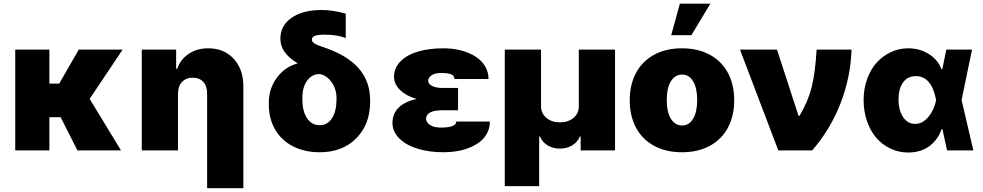

<svg xmlns="http://www.w3.org/2000/svg" viewBox="-20 -814 5320 1039"><path d="M247.2 -545.5V-361.5H300.4L406.2 -545.5H643.5L465.2 -278.8L634.9 0H399.1L308.2 -179.7H247.2V0H62.5V-545.5Z M943.2 -306.8V0H747.2V-545.5H933.2V-441.8H938.9Q957 -493.6 1001.8 -523.1Q1046.5 -552.6 1106.5 -552.6Q1192.8 -552.6 1244.9 -495.6Q1296.9 -438.6 1296.9 -348V204.5H1100.9V-306.8Q1100.9 -347.7 1080.3 -370.6Q1059.7 -393.5 1022.7 -393.5Q986.2 -393.5 964.7 -370.2Q943.2 -346.9 943.2 -306.8Z M1497.2 -603.7Q1496.8 -675.1 1557.5 -717.5Q1618.3 -759.9 1720.2 -759.9Q1782 -759.9 1850.9 -740.1V-608Q1806.1 -626.4 1738.6 -626.4Q1700.6 -626.4 1684.1 -620Q1667.6 -613.6 1667.6 -599.4Q1667.6 -588.4 1680.6 -579.5Q1693.5 -570.7 1723 -561.1Q1854 -518.8 1918.3 -447.4Q1982.6 -376.1 1983 -272.7V-262.8Q1982.6 -140.3 1907.5 -65.2Q1832.4 9.9 1710.2 9.9Q1628.2 9.9 1565.5 -22.2Q1502.8 -54.3 1468.8 -113.1Q1434.7 -171.9 1434.7 -248.6V-258.5Q1434.3 -333.5 1478 -393.1Q1521.7 -452.8 1589.5 -470.2L1588.1 -473Q1541.9 -501.4 1519.7 -533.4Q1497.5 -565.3 1497.2 -603.7ZM1616.5 -284.1V-277Q1616.1 -212.4 1641.5 -174.4Q1666.9 -136.4 1710.2 -136.4Q1752.1 -136.4 1776.5 -174Q1800.8 -211.6 1801.1 -277V-284.1Q1800.8 -331.7 1774.7 -369Q1748.6 -406.2 1710.2 -413.4Q1668 -413.4 1642 -377.7Q1616.1 -342 1616.5 -284.1Z M2458.8 -286.9V-217.3H2373.6Q2286.2 -217.3 2285.5 -170.5Q2286.2 -152.3 2306.6 -138Q2327.1 -123.6 2365.1 -123.6Q2408 -123.6 2428.8 -132.3Q2449.6 -141 2448.9 -156.2H2630.7Q2631 -122.9 2616.8 -95Q2602.6 -67.1 2578.5 -47.9Q2554.3 -28.8 2522 -15.4Q2489.7 -2.1 2454 3.9Q2418.3 9.9 2380.7 9.9Q2303.3 9.9 2240.9 -8.9Q2178.6 -27.7 2141.3 -64.3Q2104 -100.9 2103.7 -149.1Q2104 -199.6 2138.1 -232.4Q2172.2 -265.3 2235.4 -278.4Q2179.3 -294 2146 -326Q2112.6 -358 2112.2 -397.7Q2112.6 -447.1 2147.7 -482.4Q2182.9 -517.8 2242.7 -535.2Q2302.6 -552.6 2380.7 -552.6Q2430 -552.6 2474.1 -541.2Q2518.1 -529.8 2551.5 -509.1Q2584.9 -488.3 2604.4 -456.5Q2623.9 -424.7 2623.6 -386.4H2438.9Q2439.3 -405.2 2420.8 -412.1Q2402.3 -419 2367.9 -419Q2333.1 -419 2315.3 -406.4Q2297.6 -393.8 2296.9 -377.8Q2297.2 -359.7 2318.5 -348.9Q2339.8 -338.1 2373.6 -338.1H2458.8Z M2711.6 193.2V-545.5H2907.7V-238.6Q2908 -200.6 2936.6 -176.3Q2965.2 -152 3009.9 -152Q3055 -152 3083.8 -176.3Q3112.6 -200.6 3112.2 -238.6V-545.5H3308.2V0H3122.2V-75.3H3117.9Q3105.5 -44.7 3076.5 -27.3Q3047.6 -9.9 3009.9 -9.9Q2972.3 -9.9 2943.4 -27.3Q2914.4 -44.7 2902 -75.3H2897.7V193.2Z M3822.1 -25.4Q3757.8 9.9 3670.5 9.9Q3583.1 9.9 3518.8 -25.4Q3454.5 -60.7 3421.2 -124.1Q3387.8 -187.5 3387.8 -271.3Q3387.8 -355.1 3421.2 -418.5Q3454.5 -481.9 3518.8 -517.2Q3583.1 -552.6 3670.5 -552.6Q3757.8 -552.6 3822.1 -517.2Q3886.4 -481.9 3919.7 -418.5Q3953.1 -355.1 3953.1 -271.3Q3953.1 -187.5 3919.7 -124.1Q3886.4 -60.7 3822.1 -25.4ZM3671.9 -134.9Q3709.2 -134.9 3731 -171.9Q3752.8 -208.8 3752.8 -272.7Q3752.8 -336.6 3731 -373.6Q3709.2 -410.5 3671.9 -410.5Q3632.5 -410.5 3610.3 -373.8Q3588.1 -337 3588.1 -272.7Q3588.1 -208.5 3610.3 -171.7Q3632.5 -134.9 3671.9 -134.9ZM3612.2 -623.6 3659.1 -794H3823.9L3721.6 -623.6Z M4191.8 0 3984.4 -545.5H4184.7L4301.1 -187.5H4306.8Q4353 -265.6 4372.2 -341.8Q4391.3 -418 4399.1 -545.5H4588.1Q4583.1 -395.2 4528.1 -253.9Q4473 -112.6 4375 0Z M4894.9 11.4Q4843.8 11.4 4799 -9.8Q4754.3 -30.9 4722.3 -67.8Q4690.3 -104.8 4671.9 -157.8Q4653.4 -210.9 4653.4 -272.7Q4653.4 -334.2 4672.6 -386.9Q4691.8 -439.6 4724.4 -475.7Q4757.1 -511.7 4801.3 -532.1Q4845.5 -552.6 4894.9 -552.6Q4956.3 -552.6 5005.5 -522.2Q5054.7 -491.8 5075.3 -438.9H5079.2L5100.9 -545.5H5240.1L5183.6 -272.7L5247.2 0H5105.1L5079.9 -115.1H5075.3Q5066.1 -88.1 5050.4 -65.7Q5034.8 -43.3 5012.8 -25.7Q4990.8 -8.2 4960.6 1.6Q4930.4 11.4 4894.9 11.4ZM5045.8 -272.7 5045.5 -274.1Q5021 -402 4936.1 -402Q4890.6 -402 4866.5 -367.4Q4842.3 -332.7 4842.3 -275.6Q4842.3 -217.3 4867.2 -180.4Q4892 -143.5 4931.8 -143.5Q4972.3 -143.5 5003.6 -180.9Q5034.8 -218.4 5045.5 -271.3Z"/></svg>

Font: Karasuma Gothic
Style: Black
Weight: 900
Designer: Rasmus Andersson / Ryoko Nishizuka
Foundry: Genbu
Version: Version 1.00